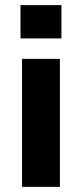

<svg xmlns="http://www.w3.org/2000/svg" viewBox="-20 -730 320 750"><path d="M66 -500H214V0H66ZM60 -710H220V-580H60Z"/></svg>

Font: Uncut Sans VF
Style: Regular
Weight: 400
Designer: Kasper Nordkvist
Foundry: Uncut Type
Version: Version 1.100;FEAKit 1.0